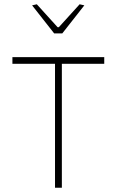

<svg xmlns="http://www.w3.org/2000/svg" viewBox="-20 -877 545 897"><path d="M130 -852 152 -857 249 -750H255L352 -857L374 -852L271 -721H233ZM237 -579H38V-610H467V-579H269V0H237Z"/></svg>

Font: Athiti ExtraLight
Style: Regular
Weight: 250
Version: Version 1.032